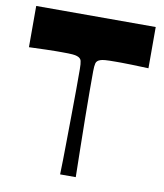

<svg xmlns="http://www.w3.org/2000/svg" viewBox="-80 -766 709 831"><g transform="rotate(10 274.5 -350.0)"><path d="M240.4 0Q242.4 -63.2 242.9 -129.6Q243.4 -195.9 244.4 -258.7Q245.4 -321.4 245.4 -374.6Q245.4 -427.7 245.4 -463.4Q245.4 -487.4 242.4 -499.6Q239.3 -511.8 223.3 -517.1Q216.6 -519.7 202.6 -520.9Q188.6 -522.1 156.7 -522.1Q147.7 -522.1 131 -522.1Q114.4 -522.1 86.1 -521.2Q57.7 -520.4 12 -518.7V-700H537.2V-518.7Q492.1 -520.4 463.5 -521.2Q434.8 -522.1 418.3 -522.1Q401.9 -522.1 392.5 -522.1Q360.9 -522.1 346.9 -520.9Q332.9 -519.7 325.9 -517.1Q310.2 -511.8 307 -499.6Q303.8 -487.4 303.8 -463.4Q303.8 -427.7 303.8 -374.6Q303.8 -321.4 304.8 -258.7Q305.8 -195.9 306.8 -129.6Q307.8 -63.2 309.2 0Z"/></g></svg>

Font: Ojuju ExtraLight
Style: Regular
Weight: 200
Designer: Chisaokwu Joboson, Mirko Velimirovic
Foundry: Udi Foundry
Version: Version 1.000